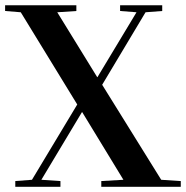

<svg xmlns="http://www.w3.org/2000/svg" viewBox="-25 -717 714 737"><path d="M-5.4 -674.8V-696.8H268.1V-674.8L194.8 -669.9L348.1 -420.9H349.1L499 -669.9L436 -674.8V-696.8H597.7V-674.8L533.7 -669.9L367.2 -391.6L593.8 -26.9L668.9 -22V0H363.8V-22L448.7 -26.9L290.5 -286.6H289.6L133.8 -26.9L207 -22V0H33.7V-22L97.7 -26.9L271.5 -315.9L54.7 -669.9Z"/></svg>

Font: Vidaloka
Style: Regular
Weight: 400
Designer: Cyreal (www.cyreal.org)
Foundry: Cyreal (www.cyreal.org)
Version: Version 1.011